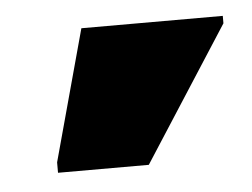

<svg xmlns="http://www.w3.org/2000/svg" viewBox="-29 -799 337 257"><g transform="rotate(-5 139.0 -671.0)"><path d="M40 -576H162L278 -756V-766H88L40 -590Z"/></g></svg>

Font: Noto Sans Condensed Black
Style: Regular
Weight: 900
Width: 3
Designer: Monotype Design Team
Foundry: Monotype Imaging Inc.
Version: Version 2.013